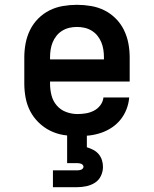

<svg xmlns="http://www.w3.org/2000/svg" viewBox="-20 -558 640 798"><path d="M302 8Q273 8 243.5 3Q214 -2 188 -15Q162 -28 140.5 -49Q119 -70 105.5 -96Q92 -122 86.5 -151.5Q81 -181 81 -210V-320Q81 -349 86.5 -378Q92 -407 105 -433.5Q118 -460 139 -481Q160 -502 186 -515Q212 -528 241.5 -533Q271 -538 300 -538Q329 -538 358.5 -533Q388 -528 414 -515Q440 -502 461 -481Q482 -460 495 -433.5Q508 -407 513.5 -378Q519 -349 519 -320V-219H188V-210Q188 -186 194 -162Q200 -138 216 -119.5Q232 -101 255 -92.5Q278 -84 302 -84Q320 -84 337.5 -87Q355 -90 370.5 -98Q386 -106 397 -120.5Q408 -135 410 -153H517Q515 -128 506 -104.5Q497 -81 481.5 -61.5Q466 -42 445 -28Q424 -14 400.5 -6Q377 2 352 5Q327 8 302 8ZM412 -311V-320Q412 -336 409.5 -352Q407 -368 401 -382.5Q395 -397 385 -409.5Q375 -422 361 -430.5Q347 -439 331.5 -442.5Q316 -446 300 -446Q284 -446 268.5 -442.5Q253 -439 239 -430.5Q225 -422 215 -409.5Q205 -397 199 -382.5Q193 -368 190.5 -352Q188 -336 188 -320V-311ZM200 220V150H300Q304 150 308.5 149.5Q313 149 317 147.5Q321 146 324 142.5Q327 139 327 135Q327 131 324 127.5Q321 124 317 122.5Q313 121 308.5 120.5Q304 120 300 120H259V0H341V54Q354 58 367 64.5Q380 71 389.5 82Q399 93 403.5 107Q408 121 408 135Q408 155 399.5 173Q391 191 374.5 201.5Q358 212 338.5 216Q319 220 300 220Z"/></svg>

Font: Iosevka Curly Slab SmBdEx
Style: Regular
Weight: 600
Width: 7
Monospace: yes
Designer: Belleve Invis
Foundry: Belleve Invis
Version: Version 11.1.0; ttfautohint (v1.8.3)